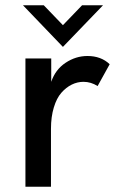

<svg xmlns="http://www.w3.org/2000/svg" viewBox="-20 -710 437 730"><path d="M219.2 -531.7 67.4 -689.9H146.5L219.2 -614.3L292 -689.9H371.6ZM76.7 0V-487.8H174.8V-398.9Q190.4 -445.3 229.2 -471.2Q268.1 -497.1 312.5 -497.1Q364.3 -497.1 397 -465.8L351.1 -382.8Q325.7 -398.9 297.4 -398.9Q274.4 -398.9 252.9 -388.4Q231.4 -377.9 213.4 -357.4Q195.3 -336.9 184.6 -301.3Q173.8 -265.6 173.8 -220.2V0Z"/></svg>

Font: HK Grotesk SemiBold Legacy
Style: Regular
Weight: 600
Designer: Alfredo Marco Pradil
Foundry: Hanken Design Co.
Version: Version 2.022;PS 002.022;hotconv 1.0.88;makeotf.lib2.5.64775